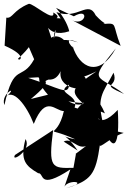

<svg xmlns="http://www.w3.org/2000/svg" viewBox="-41 -714 667 1001"><path d="M137 -405C72 -287 31 -394 -18 -166C-41 -230 70 -278 -17 -202C25 -263 100 -160 135 -68C198 -224 247 -134 292 -135C255 28 170 -69 351 12C257 -3 288 -40 364 71L291 24C343 -5 375 107 451 11C442 25 329 104 355 88L342 161C229 164 210 163 236 -36L37 94C13 137 127 68 92 11C62 122 93 151 158 189C192 186 155 281 326 169L295 259C317 218 432 235 302 267C436 228 458 194 480 40C473 67 537 0 604 -21L501 -44C550 87 585 50 573 -141C456 -15 451 -170 505 -40C455 -210 495 -225 551 -335C581 -253 470 -284 606 -224C468 -328 414 -279 563 -462C477 -306 373 -359 337 -475C360 -438 264 -536 366 -493C242 -533 190 -467 319 -446C300 -570 165 -522 245 -472C225 -544 270 -608 234 -493L208 -574C189 -633 194 -509 320 -551C316 -571 299 -618 251 -673L344 -629C433 -681 403 -566 327 -613L588 -475C542 -591 575 -595 498 -589C513 -599 509 -579 458 -634C418 -717 364 -608 253 -651L275 -618C225 -620 290 -617 237 -649C247 -592 130 -699 109 -694C26 -660 25 -616 -8 -622L-17 -476C110 -420 57 -392 53 -408C187 -532 75 -503 111 -465ZM348 -153C374 -224 241 -225 319 -273C317 -213 267 -256 106 -308C213 -313 117 -323 209 -220L120 -198C252 -307 166 -280 211 -299C270 -295 278 -357 302 -403C211 -271 368 -230 405 -264C429 -377 298 -263 462 -342C327 -251 323 -240 395 -171L506 -123C439 -280 430 -119 316 -186C458 -159 410 -212 364 -148Z"/></svg>

Font: Asimov Silicon
Style: Regular
Weight: 400
Designer: Google
Version: Version 2.000980; 2014